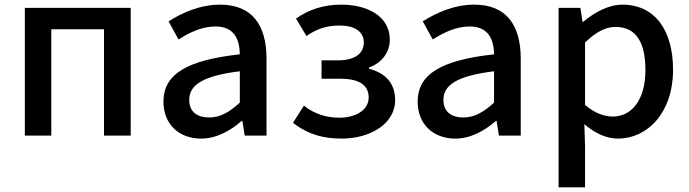

<svg xmlns="http://www.w3.org/2000/svg" viewBox="-20 -584 2969 827"><path d="M87 0H201V-458H428V0H543V-550H87Z M846 13C912 13 971 -20 1021 -63H1024L1034 0H1128V-331C1128 -477 1065 -564 928 -564C840 -564 763 -528 706 -492L749 -414C796 -444 850 -470 908 -470C989 -470 1012 -414 1013 -350C784 -325 684 -264 684 -146C684 -49 751 13 846 13ZM881 -78C832 -78 795 -100 795 -154C795 -216 850 -257 1013 -277V-142C968 -101 929 -78 881 -78Z M1452 13C1572 13 1682 -49 1682 -153C1682 -230 1635 -271 1569 -288V-293C1628 -314 1659 -362 1659 -413C1659 -516 1560 -564 1450 -564C1372 -564 1309 -542 1255 -504L1300 -429C1344 -459 1385 -474 1444 -474C1506 -474 1547 -449 1547 -401C1547 -353 1509 -324 1433 -324H1365V-245H1445C1525 -245 1568 -219 1568 -164C1568 -110 1512 -77 1442 -77C1391 -77 1338 -90 1289 -129L1242 -55C1309 -3 1376 13 1452 13Z M1941 13C2007 13 2066 -20 2116 -63H2119L2129 0H2223V-331C2223 -477 2160 -564 2023 -564C1935 -564 1858 -528 1801 -492L1844 -414C1891 -444 1945 -470 2003 -470C2084 -470 2107 -414 2108 -350C1879 -325 1779 -264 1779 -146C1779 -49 1846 13 1941 13ZM1976 -78C1927 -78 1890 -100 1890 -154C1890 -216 1945 -257 2108 -277V-142C2063 -101 2024 -78 1976 -78Z M2386 223H2500V45L2497 -49C2544 -9 2593 13 2642 13C2766 13 2879 -95 2879 -284C2879 -453 2801 -564 2661 -564C2600 -564 2540 -530 2492 -490H2489L2480 -550H2386ZM2620 -82C2586 -82 2543 -95 2500 -132V-401C2547 -446 2588 -468 2631 -468C2723 -468 2760 -397 2760 -282C2760 -153 2700 -82 2620 -82Z"/></svg>

Font: Noto Sans CJK JP Medium
Style: Regular
Weight: 500
Designer: Ryoko NISHIZUKA (kana & ideographs); Paul D. Hunt (Latin, Greek & Cyrillic); Wenlong ZHANG (bopomofo); Sandoll Communica
Foundry: Adobe Systems Incorporated
Version: Version 1.004;PS 1.004;hotconv 1.0.82;makeotf.lib2.5.63406